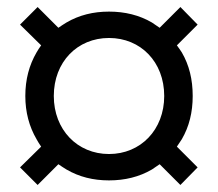

<svg xmlns="http://www.w3.org/2000/svg" viewBox="-20 -573 620 546"><path d="M37 -503 97 -444C92 -437 88 -431 84 -424C63 -388 52 -347 52 -300C52 -254 63 -213 84 -177C88 -170 92 -163 97 -156L37 -97L87 -47L146 -106C153 -101 161 -96 169 -91C205 -70 245 -60 290 -60C335 -60 376 -70 412 -91C419 -96 427 -101 434 -106L493 -47L542 -97L483 -156C488 -163 492 -170 497 -177C518 -213 528 -254 528 -300C528 -347 518 -388 497 -424C492 -431 488 -438 483 -444L542 -503L493 -553L434 -494C427 -499 419 -504 412 -509C376 -530 335 -540 290 -540C245 -540 205 -530 169 -509C161 -504 153 -499 146 -494L87 -553ZM133 -300C133 -397 200 -465 290 -465C380 -465 447 -397 447 -300C447 -204 380 -135 290 -135C200 -135 133 -204 133 -300Z"/></svg>

Font: Jost
Style: Regular
Weight: 400
Version: Version 3.710